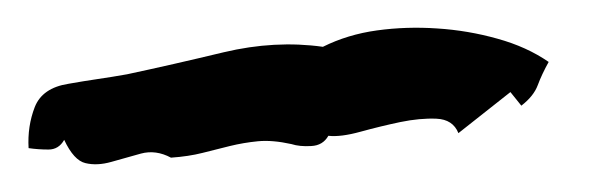

<svg xmlns="http://www.w3.org/2000/svg" viewBox="-80 -385 431 137"><path d="M311.5 -340.8Q306.6 -332 303.7 -324.2Q300.8 -316.4 292 -309.6L284.2 -319.3L247.1 -290Q243.2 -299.8 231.4 -300.3Q219.7 -300.8 205.6 -297.9Q191.4 -294.9 177.2 -291Q163.1 -287.1 154.3 -288.1Q150.4 -281.2 142.1 -280.8Q133.8 -280.3 127.9 -282.2Q114.3 -285.2 104 -284.2Q93.8 -283.2 84 -280.8Q74.2 -278.3 64.5 -275.9Q54.7 -273.4 42 -272.5Q31.2 -278.3 20.5 -275.4Q9.8 -272.5 -0.5 -269.5Q-10.7 -266.6 -19 -268.6Q-27.3 -270.5 -34.2 -285.2Q-38.1 -278.3 -45.4 -278.3Q-52.7 -278.3 -59.6 -279.3Q-60.5 -294.9 -55.2 -308.6Q-49.8 -322.3 -31.2 -325.2Q-20.5 -327.1 -10.3 -328.6Q0 -330.1 10.7 -332Q43 -338.9 79.6 -347.7Q116.2 -356.4 150.4 -351.6Q168 -360.4 189 -363.3Q210 -366.2 231.9 -364.7Q253.9 -363.3 274.9 -357.4Q295.9 -351.6 311.5 -340.8Z"/></svg>

Font: Homemade Apple
Style: Regular
Weight: 400
Designer: Font Diner, Inc
Foundry: Font Diner, Inc
Version: Version 1.000